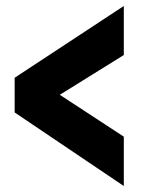

<svg xmlns="http://www.w3.org/2000/svg" viewBox="-20 -581 482 642"><path d="M29 -321 394 -561V-397L180 -264L394 -124V41L29 -205Z"/></svg>

Font: Lalezar
Style: Bold
Weight: 700
Designer: Borna Izadpanah
Foundry: Borna Izadpanah
Version: Version 1.003;January 24, 2021;FontCreator 13.0.0.2683 64-bi